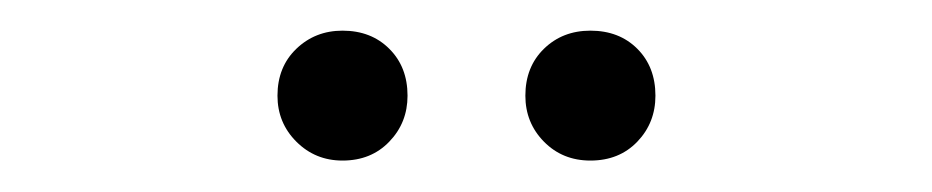

<svg xmlns="http://www.w3.org/2000/svg" viewBox="-20 -718 602 124"><path d="M361.3 -614.3Q343.3 -614.3 331.3 -626.5Q319.3 -638.7 319.3 -656.2Q319.3 -674.8 331.3 -686.5Q343.3 -698.2 361.3 -698.2Q379.9 -698.2 391.6 -686.5Q403.3 -674.8 403.3 -656.2Q403.3 -638.7 391.6 -626.5Q379.9 -614.3 361.3 -614.3ZM201.2 -614.3Q183.6 -614.3 171.4 -626.5Q159.2 -638.7 159.2 -656.2Q159.2 -674.8 171.4 -686.5Q183.6 -698.2 201.2 -698.2Q219.7 -698.2 231.4 -686.5Q243.2 -674.8 243.2 -656.2Q243.2 -638.7 231.4 -626.5Q219.7 -614.3 201.2 -614.3Z"/></svg>

Font: Reddit Mono ExtraLight
Style: Regular
Weight: 250
Monospace: yes
Designer: Stephen Hutchings
Foundry: Reddit
Version: Version 1.014